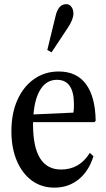

<svg xmlns="http://www.w3.org/2000/svg" viewBox="-20 -870 498 901"><path d="M235.5 10.5Q174.5 10.5 129.2 -22.8Q84 -56 58.8 -115.8Q33.5 -175.5 33.5 -254Q33.5 -337.5 61.5 -400.5Q89.5 -463.5 139.8 -499Q190 -534.5 256 -534.5Q339 -534.5 383 -475.8Q427 -417 429 -303.5L423.5 -297H135.5Q135 -292 135 -286.5Q135 -74.5 266.5 -74.5Q353.5 -74.5 401.5 -152.5L418.5 -137Q397 -67 349 -28.2Q301 10.5 235.5 10.5ZM247 -495.5Q200 -495.5 171.8 -453.2Q143.5 -411 137 -333L324.5 -341.5Q327 -353 327 -380.5Q327 -495.5 247 -495.5ZM222 -624.5 202 -635.5 241 -795.5Q247 -821.5 259.2 -836Q271.5 -850.5 291.5 -850.5Q305.5 -850.5 315 -838Q324.5 -825.5 324.5 -806.5Q324.5 -779.5 299.5 -741.5Z"/></svg>

Font: Libre Caslon Condensed Medium
Style: Regular
Weight: 500
Designer: Pablo Impallari, Rodrigo Fuenzalida, Katja Schimmel, Ertekin Erdin
Foundry: Pablo Impallari, Rodrigo Fuenzalida
Version: Version 2.000; ttfautohint (v1.8.4.7-5d5b);gftools[0.9.33]